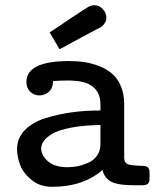

<svg xmlns="http://www.w3.org/2000/svg" viewBox="-20 -716 602 742"><path d="M45.9 -140.1Q45.9 -182.1 75.9 -213.1Q106 -244.1 156 -259.5Q206.1 -274.9 258.1 -282Q310.1 -289.1 368.2 -289.1V-312Q368.2 -365.2 328.1 -388.2Q299.3 -405.3 238.8 -404.8Q212.9 -404.8 185.1 -402.8Q184.1 -373 167.5 -360.1Q150.9 -347.2 132.8 -347.2Q111.8 -347.2 96.9 -361.6Q82 -376 82 -398.9Q82 -480 247.1 -480Q280.3 -480 308.6 -475.6Q336.9 -471.2 365.5 -459.7Q394 -448.2 414.6 -430.2Q435.1 -412.1 447.5 -382.1Q460 -352.1 460 -313V-104Q460.9 -86.9 473.4 -81.5Q485.8 -76.2 528.8 -75.2Q543.9 -75.2 551 -69.6Q558.1 -64 558.1 -46.9V-29.8Q558.1 -11.7 551.5 -5.9Q544.9 0 528.8 0H501Q433.1 0 408 -14.9Q382.8 -29.8 376 -59.1Q301.8 5.9 181.2 5.9Q134.3 5.9 102.1 -20.5Q69.8 -46.9 57.9 -78.6Q45.9 -110.4 45.9 -140.1ZM139.2 -142.1Q139.2 -116.2 165 -93Q190.9 -69.8 241.2 -69.8Q260.3 -69.8 279.1 -73.5Q297.9 -77.1 319.3 -86.2Q340.8 -95.2 354.5 -114Q368.2 -132.8 368.2 -159.2V-232.9Q301.3 -231.9 253.2 -222.4Q205.1 -212.9 182.1 -199Q159.2 -185.1 149.2 -171.1Q139.2 -157.2 139.2 -142.1ZM171.9 -590.8Q206.1 -612.8 252.9 -645Q310.1 -683.1 321.5 -689.5Q333 -695.8 345.2 -695.8Q363.3 -695.8 377.2 -680.9Q391.1 -666 391.1 -647.9Q391.1 -634.8 383.1 -624.3Q375 -613.8 369.6 -610.8Q364.3 -607.9 352.1 -602.1Q303.2 -576.2 270 -558.1Q236.8 -540 225.8 -533.9Q214.8 -527.8 210 -525.9Z"/></svg>

Font: CMU Concrete
Style: Bold
Weight: 700
Version: Version 0.7.0